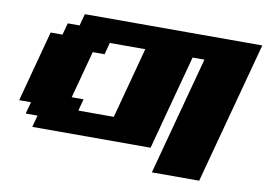

<svg xmlns="http://www.w3.org/2000/svg" viewBox="-79 -749 1388 999"><g transform="rotate(10 615.0 -250.0)"><path d="M778.8 125H1028.8Q1062.5 0 1129.4 -250Q1196.3 -500 1230 -625H292.5L275.9 -562.5H213.4L196.3 -500H133.8Q117.2 -437.5 83.7 -312.5Q50.3 -187.5 33.7 -125H96.2L79.1 -62.5H141.6L125 0H750Q772 -83 816.7 -250Q861.3 -417 883.8 -500H946.3Q918.5 -395.5 862.5 -187.3Q806.6 21 778.8 125ZM533.7 -125H346.2L362.8 -187.5H300.3Q311.5 -229 333.7 -312.3Q356 -395.5 367.2 -437.5H429.7L446.3 -500H633.8Q617.2 -437.5 583.7 -312.5Q550.3 -187.5 533.7 -125Z"/></g></svg>

Font: Faithful 32x
Style: BoldOblique
Weight: 400
Foundry: Faithful Resource Pack
Version: Version 1.0; January 27, 2023